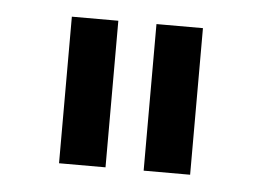

<svg xmlns="http://www.w3.org/2000/svg" viewBox="-32 -736 437 321"><g transform="rotate(5 187.0 -576.0)"><path d="M77 -453V-699H155V-453ZM219 -453V-699H297V-453Z"/></g></svg>

Font: Montserrat_am3
Style: Regular
Weight: 400
Designer: Julieta Ulanovsky
Foundry: Julieta Ulanovsky, Armenina letters added by Vahan Hovhannisyan
Version: Version 2.001